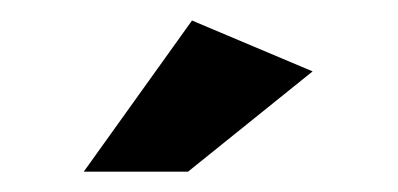

<svg xmlns="http://www.w3.org/2000/svg" viewBox="-20 -776 390 188"><path d="M62 -607.9 168 -755.9 286.1 -706.1 164.1 -607.9Z"/></svg>

Font: Trueno
Style: Rg
Weight: 400
Designer: Julieta Ulanovsky
Foundry: Julieta Ulanovsky
Version: Version 3.001b